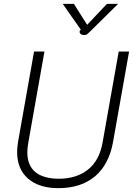

<svg xmlns="http://www.w3.org/2000/svg" viewBox="-20 -968 691 998"><path d="M69 -178Q69 -200 74 -232L157 -700H211L127 -226Q122 -196 122 -177Q122 -108 164 -73.5Q206 -39 287 -39Q376 -39 436 -85.5Q496 -132 513 -226L597 -700H651L568 -232Q547 -113 474 -51.5Q401 10 283 10Q183 10 126 -39.5Q69 -89 69 -178ZM396 -809 400 -814 306 -948H364L433 -839L536 -948H594L446 -802Q436 -792 431 -789Q426 -786 418 -786Q403 -786 397 -794Q391 -802 396 -809Z"/></svg>

Font: Niramit ExtraLight
Style: Italic
Weight: 200
Italic angle: -10°
Designer: Katatrad Aksorn Co.,Ltd.
Foundry: Cadson Demak Co.,Ltd.
Version: Version 1.000; ttfautohint (v1.6)